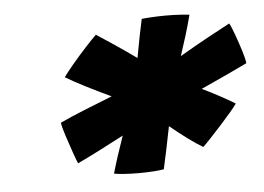

<svg xmlns="http://www.w3.org/2000/svg" viewBox="-37 -844 640 465"><g transform="rotate(-5 283.0 -611.0)"><path d="M138.5 -460.5Q135.5 -467 128 -488.2Q120.5 -509.5 113.5 -531.2Q106.5 -553 105.5 -562Q128.5 -573 163.2 -587Q198 -601 233.5 -615Q203.5 -629 173.5 -644.2Q143.5 -659.5 124.5 -671Q131.5 -681 148.2 -701Q165 -721 182.5 -740Q200 -759 208.5 -767Q224 -757 250.5 -739.2Q277 -721.5 304 -702Q314 -757.5 322.5 -795.5Q330 -796.5 347 -797.5Q364 -798.5 382 -798.5Q400 -798.5 415.8 -797.5Q431.5 -796.5 438.5 -795.5Q432.5 -772 424.8 -746.8Q417 -721.5 409 -697.5Q443 -717.5 476.8 -736Q510.5 -754.5 532.5 -766Q537 -758.5 544.2 -738.5Q551.5 -718.5 558 -697.8Q564.5 -677 565.5 -666.5Q546 -657 515.8 -643Q485.5 -629 452.5 -614Q474.5 -603.5 495.2 -592.2Q516 -581 531.5 -571.5Q527 -564.5 515 -550.5Q503 -536.5 488.8 -520.8Q474.5 -505 462 -491.8Q449.5 -478.5 444 -473.5Q428.5 -482.5 407.5 -498Q386.5 -513.5 365.5 -531Q359.5 -501 353.8 -473.2Q348 -445.5 344 -428Q336.5 -426.5 319.2 -425.2Q302 -424 283 -424Q264 -424 247 -425.2Q230 -426.5 223 -428Q228 -446 235.5 -469.2Q243 -492.5 252 -518Q222.5 -502.5 193.2 -487.5Q164 -472.5 138.5 -460.5Z"/></g></svg>

Font: Grandstander
Style: Bold Italic
Weight: 700
Italic angle: -15°
Designer: Tyler Finck
Foundry: Etcetera Type Co
Version: Version 1.200; ttfautohint (v1.8.3)